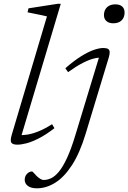

<svg xmlns="http://www.w3.org/2000/svg" viewBox="-20 -754 678 1014"><path d="M228 -667.5Q219 -670 200.2 -673.8Q181.5 -677.5 160.8 -681.8Q140 -686 125.5 -689L130.5 -710L285 -734H301L88 -20.5L76 -41Q96.5 -39 122.5 -42.8Q148.5 -46.5 181.5 -59.5Q214.5 -72.5 255 -98L267.5 -77Q222 -42 185 -23.2Q148 -4.5 119.8 2.8Q91.5 10 72 10Q46.5 10 39.8 -0.8Q33 -11.5 42 -42ZM529 -674Q529 -691 536.2 -704Q543.5 -717 557 -724Q570.5 -731 589 -731Q613 -731 625.5 -719.5Q638 -708 638 -688Q638 -671 631 -658Q624 -645 610.5 -638Q597 -631 578 -631Q555 -631 542 -642.8Q529 -654.5 529 -674ZM432 -46.5Q401.5 54 360.5 117.5Q319.5 181 272 210.8Q224.5 240.5 174.5 240.5Q144 240.5 127.2 228Q110.5 215.5 110.5 195.5Q110.5 177 122.5 164.2Q134.5 151.5 149.5 151.5Q151.5 151.5 158 158.8Q164.5 166 174.5 176.5Q185 186 193.8 191.2Q202.5 196.5 210.5 196.5Q230.5 196.5 250.8 186.8Q271 177 291.8 151.8Q312.5 126.5 334 80.2Q355.5 34 377.5 -38.5L508 -468L520.5 -449.5Q500.5 -451 475.2 -444.8Q450 -438.5 416.8 -421.5Q383.5 -404.5 339.5 -373L325 -393.5Q372 -434.5 409.8 -457.8Q447.5 -481 476.5 -490.8Q505.5 -500.5 525 -500.5Q542 -500.5 550.2 -495.8Q558.5 -491 559.2 -480Q560 -469 554.5 -450.5Z"/></svg>

Font: Newsreader 9pt Light
Style: Italic
Weight: 300
Italic angle: -17°
Designer: Hugues Gentile
Foundry: Production Type
Version: Version 1.003